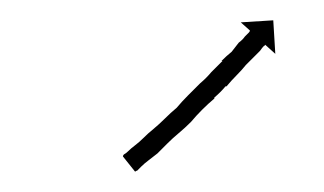

<svg xmlns="http://www.w3.org/2000/svg" viewBox="-20 -340 319 189"><path d="M102 -188Q104 -189 106 -191Q109 -194 113 -197Q117 -200 121 -204Q126 -209 131 -213Q137 -218 142 -223Q148 -229 154 -234Q159 -240 165 -246Q171 -252 177 -258Q183 -263 188 -269Q193 -274 199 -280H198Q203 -285 208 -289Q212 -294 215 -298Q219 -301 221 -304Q223 -306 225 -308Q226 -309 226 -310L217 -318L249 -320L251 -287L241 -296Q241 -295 240 -295Q238 -293 236 -290Q233 -287 230 -284Q226 -280 222 -276Q218 -271 213 -266Q208 -261 203 -255H202Q197 -249 191 -244V-243Q185 -238 179 -232Q173 -226 168 -220Q162 -214 156 -209Q150 -204 145 -199Q140 -194 135 -189Q130 -185 126 -182Q122 -179 119 -176Q117 -174 115 -172Q114 -172 113 -171L101 -186Q101 -187 102 -188Z"/></svg>

Font: FRB American Cursive Just Arrows Thin
Style: Italic
Weight: 100
Italic angle: -25°
Version: Version 2.0;Modular Font Editor K font №1